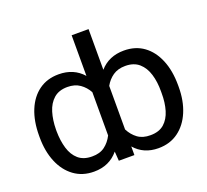

<svg xmlns="http://www.w3.org/2000/svg" viewBox="-125 -880 1122 1042"><g transform="rotate(-20 435.5 -359.5)"><path d="M836.9 -275.4V-265.6Q836.9 -185.5 810.8 -123.3Q784.7 -61 736.3 -25.6Q688 9.8 621.1 9.8Q536.1 9.8 484.4 -49.8V0H394.5L390.6 -54.2Q337.9 9.8 249 9.8Q182.6 9.8 134.3 -25.6Q85.9 -61 60.1 -123.3Q34.2 -185.5 34.2 -265.6V-275.4Q34.2 -359.4 59.8 -421.6Q85.4 -483.9 133.1 -518.3Q180.7 -552.7 247.1 -552.7Q334 -552.7 386.7 -492.7V-727.5H484.4V-492.7Q537.1 -552.7 624 -552.7Q690.4 -552.7 737.8 -518.3Q785.2 -483.9 811 -421.6Q836.9 -359.4 836.9 -275.4ZM131.8 -275.4V-265.6Q132.3 -210.9 145.5 -166.7Q158.7 -122.6 188.2 -96.9Q217.8 -71.3 266.6 -71.3Q311.5 -70.8 340.3 -92.3Q369.1 -113.8 386.7 -148.9V-398.9Q369.1 -431.2 340.1 -451.4Q311 -471.7 268.6 -471.7Q219.2 -471.7 189.2 -445.3Q159.2 -418.9 145.8 -374.5Q132.3 -330.1 131.8 -275.4ZM738.3 -265.6V-275.4Q738.8 -330.1 725.3 -374.5Q711.9 -418.9 681.9 -445.3Q651.9 -471.7 602.5 -471.7Q560.1 -471.7 531 -451.7Q502 -431.6 484.4 -399.4V-147.9Q502 -113.3 531 -92Q560.1 -70.8 604.5 -71.3Q653.8 -71.3 683.1 -96.9Q712.4 -122.6 725.6 -166.7Q738.8 -210.9 738.3 -265.6Z"/></g></svg>

Font: Inter Display
Style: Regular
Weight: 400
Designer: Rasmus Andersson
Foundry: rsms
Version: Version 4.000;git-37864ae